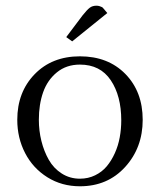

<svg xmlns="http://www.w3.org/2000/svg" viewBox="-20 -651 563 678"><path d="M41 -228Q41 -325.7 102.3 -388.9Q163.6 -452.1 262.2 -452.1Q361.8 -452.1 422.9 -389.6Q483.9 -327.1 483.9 -228Q483.9 -129.4 421.9 -61.3Q359.9 6.8 262.2 6.8Q198.2 6.8 147.2 -25.1Q96.2 -57.1 68.6 -110.6Q41 -164.1 41 -228ZM117.2 -228Q117.2 -189.5 126.2 -153.1Q135.3 -116.7 152.3 -86.7Q169.4 -56.6 198 -38.3Q226.6 -20 262.2 -20Q291.5 -20 315.9 -32Q340.3 -43.9 356.9 -63.7Q373.5 -83.5 385.5 -110.1Q397.5 -136.7 402.8 -166Q408.2 -195.3 408.2 -226.1Q408.2 -312.5 371.1 -367.7Q334 -422.9 262.2 -422.9Q214.4 -422.9 180.9 -395.5Q147.5 -368.2 132.3 -325.2Q117.2 -282.2 117.2 -228ZM213.9 -520 272 -597.2Q287.6 -616.7 297.1 -623.8Q306.6 -630.9 320.8 -630.9Q326.2 -630.9 331.8 -629.2Q337.4 -627.4 339.8 -626L342.8 -624L358.9 -605L234.9 -504.9Z"/></svg>

Font: Dehuti
Style: Book
Weight: 400
Version: Version 1.2